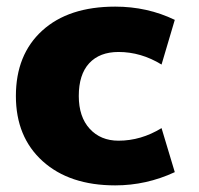

<svg xmlns="http://www.w3.org/2000/svg" viewBox="-20 -550 601 580"><path d="M468 -163 508 -30Q422 10 328 10Q190 10 109 -63Q28 -136 28 -260Q28 -385 107.5 -457.5Q187 -530 328 -530Q425 -530 508 -490L468 -355Q406 -393 338 -393Q281 -393 249.5 -359Q218 -325 218 -260Q218 -197 251 -161Q284 -125 338 -125Q406 -125 468 -163Z"/></svg>

Font: M PLUS 1p Black
Style: Regular
Weight: 900
Version: Version 1.061